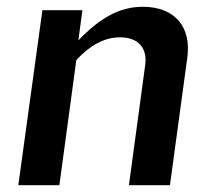

<svg xmlns="http://www.w3.org/2000/svg" viewBox="-20 -546 620 566"><path d="M34 0H155L205 -369C245 -412 287 -436 334 -436C387 -436 415 -405 408 -354L360 0H481L532 -375C545 -466 496 -526 401 -526C331 -526 274 -492 211 -427L223 -516H105Z"/></svg>

Font: United Sans SemiBold
Style: Italic
Weight: 600
Italic angle: -8°
Designer: Pablo Impallari, Rodrigo Fuenzalida (Modified by Dan O. Williams)
Version: Version 1.000;PS 001.000;hotconv 1.0.88;makeotf.lib2.5.64775